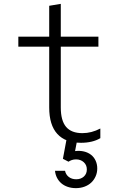

<svg xmlns="http://www.w3.org/2000/svg" viewBox="-20 -730 640 995"><path d="M295 -173V-488H490V-540H295V-710L235 -700V-540H75V-488H235V-173Q235 -82 277 -36Q319 10 400 10Q429 10 454.5 4Q480 -2 500 -14V-64Q477 -52 454 -46Q431 -40 407 -40Q350 -40 322.5 -72.5Q295 -105 295 -173ZM317 155H265Q267 175 275.5 191.5Q284 208 298 220Q312 232 331.5 238.5Q351 245 373 245Q397 245 417.5 237.5Q438 230 452.5 216.5Q467 203 475.5 184Q484 165 484 143Q484 121 475.5 102.5Q467 84 451.5 72Q436 60 415 55Q394 50 369 53L384 -25H328L306 93L335 108Q342 103 352 99.5Q362 96 374 96Q398 96 414 110.5Q430 125 430 148Q430 171 414.5 185Q399 199 375 199Q352 199 336.5 187Q321 175 317 155Z"/></svg>

Font: CommitMonoV142 ExtLt
Style: Regular
Weight: 200
Monospace: yes
Designer: Eigil Nikolajsen
Foundry: Eigil Nikolajsen
Version: Version 1.142